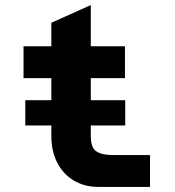

<svg xmlns="http://www.w3.org/2000/svg" viewBox="-20 -739 690 759"><path d="M80 -243V-343H475V-243ZM370 0Q314 0 271.5 -25.5Q229 -51 206 -96.5Q183 -142 183 -200V-649L339 -719V-200Q339 -174 346.5 -157.5Q354 -141 374.5 -133.5Q395 -126 432 -126H573V0ZM73 -430V-556H474V-430Z"/></svg>

Font: Azeret Mono Thin
Style: Regular
Weight: 100
Designer: Martin Vácha
Foundry: Displaay
Version: Version 1.002